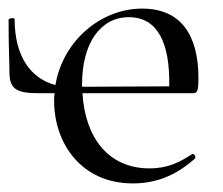

<svg xmlns="http://www.w3.org/2000/svg" viewBox="-21 -415 520 447"><path d="M288 12C339 12 386 -4 433 -46C436 -49 431 -59 426 -56C398 -38 371 -23 327 -23C231 -23 177 -95 171 -198H429C439 -198 441 -206 441 -233C441 -331 402 -395 310 -395C213 -395 125 -319 108 -217C51 -232 13 -283 13 -371C13 -374 -1 -373 -1 -369C-1 -297 1 -272 1 -247C1 -208 17 -198 69 -198H106C105 -191 105 -186 105 -180C105 -82 168 12 288 12ZM170 -213V-218C170 -315 213 -375 279 -375C346 -375 375 -315 373 -214Z"/></svg>

Font: Cormorant Garamond
Style: Regular
Weight: 400
Designer: Christian Thalmann (Catharsis Fonts)
Foundry: Catharsis Fonts
Version: Version 4.002;Glyphs 3.4 (3410)